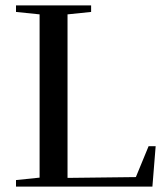

<svg xmlns="http://www.w3.org/2000/svg" viewBox="-20 -688 608 708"><path d="M316 -668H39V-644L126 -635V-33L39 -24V0H542L554 -149H528L481 -35L229 -32V-635L316 -644Z"/></svg>

Font: Rufina
Style: Regular
Weight: 400
Designer: Martin Sommaruga
Foundry: Martin Sommaruga
Version: Version